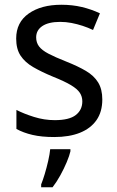

<svg xmlns="http://www.w3.org/2000/svg" viewBox="-20 -566 492 807"><path d="M410 -148Q410 -96 385.5 -61Q361 -26 316 -8Q271 10 208 10Q155 10 116.5 1Q78 -8 49 -24V-104Q80 -88 123 -74.5Q166 -61 210 -61Q271 -61 298.5 -82.5Q326 -104 326 -140Q326 -160 315.5 -176Q305 -192 278.5 -208Q252 -224 202 -244Q154 -264 119.5 -284Q85 -304 66.5 -332Q48 -360 48 -404Q48 -472 100.5 -509Q153 -546 238 -546Q284 -546 324 -536.5Q364 -527 400 -510L371 -440Q350 -450 327 -457.5Q304 -465 280.5 -469.5Q257 -474 233 -474Q184 -474 158 -456.5Q132 -439 132 -409Q132 -387 144 -371Q156 -355 183.5 -340.5Q211 -326 259 -307Q307 -288 341 -268Q375 -248 392.5 -219.5Q410 -191 410 -148ZM276 70Q272 88 260.5 115.5Q249 143 233.5 171Q218 199 201 221H153V209Q160 192 168 165.5Q176 139 182.5 110.5Q189 82 191 61H276Z"/></svg>

Font: Noto Sans Display
Style: Regular
Weight: 400
Designer: Monotype Design Team
Foundry: Monotype Imaging Inc.
Version: Version 2.003